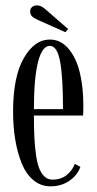

<svg xmlns="http://www.w3.org/2000/svg" viewBox="-20 -671 353 702"><path d="M219.2 -553.2 119.6 -597.7Q104.5 -604.5 97.4 -611.1Q90.3 -617.7 90.3 -629.4Q90.3 -639.2 97.2 -645.3Q104 -651.4 115.2 -651.4Q130.4 -651.4 146 -637.2L229 -564.9ZM164.6 10.3Q129.4 10.3 102.5 -12Q75.7 -34.2 59.8 -72.8Q43.9 -111.3 35.9 -159.4Q27.8 -207.5 27.8 -263.2Q27.8 -390.1 66.9 -458.3Q106 -526.4 162.1 -526.4Q201.7 -526.4 230 -493.4Q258.3 -460.4 271.5 -407Q284.7 -353.5 284.7 -286.1Q284.7 -260.7 283.7 -248.5H104Q104 -204.6 105.5 -172.6Q106.9 -140.6 111.1 -108.9Q115.2 -77.1 122.6 -57.6Q129.9 -38.1 142.1 -26.1Q154.3 -14.2 171.4 -14.2Q203.1 -14.2 224.1 -31.2Q245.1 -48.3 253.4 -71.8L273.9 -61Q263.7 -30.8 234.1 -10.3Q204.6 10.3 164.6 10.3ZM162.1 -503.4Q134.3 -503.4 119.1 -444.6Q104 -385.7 104 -272H210.4Q210.4 -389.2 199.7 -446.3Q189 -503.4 162.1 -503.4Z"/></svg>

Font: Imbue
Style: Regular
Weight: 400
Designer: Tyler Finck
Foundry: Etcetera Type Company
Version: Version 0.910